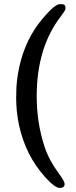

<svg xmlns="http://www.w3.org/2000/svg" viewBox="-20 -761 374 940"><path d="M159.7 -290Q159.7 -158.2 198.7 -41Q219.7 23.4 271 92.3Q296.4 127.4 296.4 139.2Q296.4 159.2 272.5 159.2Q249 159.2 201.2 106.4Q105.5 0.5 73.2 -147.9Q59.1 -213.9 59.1 -283.7L59.6 -294.4V-305.2Q59.6 -364.3 74.2 -432.1Q104 -570.8 189.5 -670.9Q248.5 -740.7 272.9 -740.7H281.7Q300.3 -740.7 300.3 -725.1V-717.3Q300.3 -710 277.3 -680.2Q159.7 -527.3 159.7 -290Z"/></svg>

Font: Averia Serif Libre
Style: Regular
Weight: 400
Version: Version 1.002